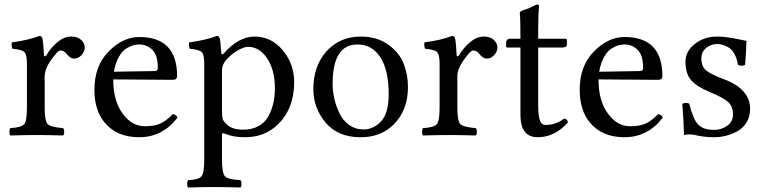

<svg xmlns="http://www.w3.org/2000/svg" viewBox="-20 -602 3404 856"><path d="M175.8 -357.9Q175.8 -353 179 -351.1Q182.1 -349.1 187 -356Q207 -390.1 236.6 -414.6Q266.1 -439 297.9 -439Q326.7 -439 342.3 -423.6Q357.9 -408.2 357.9 -391.1Q357.9 -372.1 343.5 -356.4Q329.1 -340.8 311 -340.8Q292.5 -340.8 274.9 -364.3Q265.1 -377 249 -377Q236.8 -377 203.1 -328.1Q179.2 -292 179.2 -261.2V-122.1Q179.2 -62 192.6 -48.6Q206.1 -35.2 261.2 -30.8Q266.1 -25.9 266.1 -13.9Q266.1 -2 261.2 2Q191.4 0 140.1 0Q96.2 0 25.9 2Q22 -2 22 -13.9Q22 -25.9 25.9 -30.8Q74.7 -33.7 87.4 -47.9Q100.1 -62 100.1 -122.1V-316.9Q100.1 -358.9 88.6 -369.9Q77.1 -380.9 35.2 -384.8Q29.3 -401.9 33.2 -413.1Q107.4 -422.9 155.8 -441.9Q163.6 -441.9 168 -434.1Q172.9 -421.9 175.8 -357.9Z M487.8 -282.2 668.9 -285.2Q684.1 -285.2 683.6 -298.8Q683.6 -356 659.2 -379.9Q634.8 -403.8 600.6 -403.8Q587.4 -403.8 574.7 -400.4Q562 -397 543.5 -386Q524.9 -375 509.8 -348.1Q494.6 -321.3 487.8 -282.2ZM750 -92.8Q767.1 -91.8 771 -77.1Q704.1 9.8 600.6 9.8Q501.5 9.8 447.8 -54.2Q400.9 -108.4 400.9 -202.1Q400.9 -308.1 464.4 -372.6Q527.8 -437 600.6 -437Q769.5 -437 769.5 -263.2Q769.5 -246.1 751 -246.1L484.9 -248Q484.9 -164.1 516.6 -110.8Q560.5 -39.1 626 -39.1Q668 -39.1 694.6 -51Q721.2 -63 750 -92.8Z M985.4 -331.1Q969.2 -311 969.7 -287.1V-105Q969.7 -78.6 973.9 -68.8Q978 -59.1 993.7 -44.9Q1017.1 -23.9 1064.5 -23.9Q1104.5 -23.9 1133.5 -40.5Q1162.6 -57.1 1177.5 -85.4Q1192.4 -113.8 1199 -143.8Q1205.6 -173.8 1205.6 -208Q1205.6 -290 1171.1 -341.6Q1136.7 -393.1 1086.4 -393.1Q1065.4 -393.1 1035.4 -374.5Q1005.4 -356 985.4 -331.1ZM966.3 -368.2Q967.3 -353 977.5 -363.8Q1044.4 -439 1114.7 -439Q1189.9 -439 1240.7 -377.9Q1291.5 -316.9 1291.5 -234.9Q1291.5 -117.7 1217.8 -45.9Q1158.7 10.3 1070.3 9.8Q1021.5 9.8 983.4 -5.4Q975.6 -9.3 972.7 -8.3Q969.7 -7.3 969.7 2V109.9Q969.7 169.9 983.2 184.1Q996.6 198.2 1051.8 201.2Q1056.6 206.1 1056.6 218Q1056.6 230 1051.8 233.9Q985.8 231.9 930.7 231.9Q888.7 231.9 818.4 233.9Q814.5 230 814.5 218Q814.5 206.1 818.4 201.2Q865.2 199.2 877.9 184.6Q890.6 169.9 890.6 109.9V-316.9Q890.6 -358.9 879.2 -369.9Q867.7 -380.9 825.7 -384.8Q819.8 -401.9 823.7 -413.1Q897.9 -422.9 946.8 -441.9Q954.6 -441.9 958.5 -434.1Q963.4 -422.4 966.3 -368.2Z M1377 -205.1Q1377 -304.2 1432.1 -369.1Q1491.7 -439 1588.9 -439Q1660.6 -439 1710.2 -403.6Q1759.8 -368.2 1779.3 -319.1Q1798.8 -270 1798.8 -213.9Q1798.8 -109.4 1733.9 -45.9Q1676.8 10.3 1586.9 9.8Q1486.8 9.8 1431.9 -55.2Q1377 -120.1 1377 -205.1ZM1573.7 -403.8Q1462.9 -403.8 1462.9 -228Q1462.9 -195.8 1470.5 -162.8Q1478 -129.9 1492.9 -97.9Q1507.8 -65.9 1535.9 -45.4Q1564 -24.9 1601.1 -24.9Q1645 -24.9 1679 -61Q1712.9 -97.2 1712.9 -182.1Q1712.9 -289.1 1675.8 -346.4Q1638.7 -403.8 1573.7 -403.8Z M2015.6 -357.9Q2015.6 -353 2018.8 -351.1Q2022 -349.1 2026.9 -356Q2046.9 -390.1 2076.4 -414.6Q2106 -439 2137.7 -439Q2166.5 -439 2182.1 -423.6Q2197.8 -408.2 2197.8 -391.1Q2197.8 -372.1 2183.3 -356.4Q2168.9 -340.8 2150.9 -340.8Q2132.3 -340.8 2114.7 -364.3Q2105 -377 2088.9 -377Q2076.7 -377 2043 -328.1Q2019 -292 2019 -261.2V-122.1Q2019 -62 2032.5 -48.6Q2045.9 -35.2 2101.1 -30.8Q2106 -25.9 2106 -13.9Q2106 -2 2101.1 2Q2031.2 0 1980 0Q1936 0 1865.7 2Q1861.8 -2 1861.8 -13.9Q1861.8 -25.9 1865.7 -30.8Q1914.6 -33.7 1927.2 -47.9Q1939.9 -62 1939.9 -122.1V-316.9Q1939.9 -358.9 1928.5 -369.9Q1917 -380.9 1875 -384.8Q1869.1 -401.9 1873 -413.1Q1947.3 -422.9 1995.6 -441.9Q2003.4 -441.9 2007.8 -434.1Q2012.7 -421.9 2015.6 -357.9Z M2254.4 -429.2H2300.3Q2300.3 -467.3 2299.8 -492.2Q2299.3 -517.1 2298.8 -524.7Q2298.3 -532.2 2297.9 -537.1Q2297.4 -542 2297.4 -544.9Q2297.4 -552.2 2319.3 -558.6Q2336.9 -563.5 2353.5 -572.8Q2370.1 -581.5 2375.5 -582Q2383.3 -582 2383.3 -573.2Q2379.4 -533.2 2379.4 -467.8V-429.2H2499.5Q2507.3 -429.2 2507.3 -422.9V-402.8Q2507.3 -389.6 2483.4 -390.1H2379.4V-137.2Q2379.4 -88.4 2386.5 -66.7Q2393.6 -44.9 2412.6 -44.9Q2458.5 -44.9 2494.6 -73.2Q2509.8 -72.3 2512.2 -56.2Q2453.1 9.8 2377.4 9.8Q2300.3 9.8 2300.3 -88.9V-390.1H2241.2Q2236.3 -390.1 2236.3 -396V-409.2Q2236.3 -429.2 2254.4 -429.2Z M2651.4 -282.2 2832.5 -285.2Q2847.7 -285.2 2847.2 -298.8Q2847.2 -356 2822.8 -379.9Q2798.3 -403.8 2764.2 -403.8Q2751 -403.8 2738.3 -400.4Q2725.6 -397 2707 -386Q2688.5 -375 2673.3 -348.1Q2658.2 -321.3 2651.4 -282.2ZM2913.6 -92.8Q2930.7 -91.8 2934.6 -77.1Q2867.7 9.8 2764.2 9.8Q2665 9.8 2611.3 -54.2Q2564.5 -108.4 2564.5 -202.1Q2564.5 -308.1 2627.9 -372.6Q2691.4 -437 2764.2 -437Q2933.1 -437 2933.1 -263.2Q2933.1 -246.1 2914.6 -246.1L2648.4 -248Q2648.4 -164.1 2680.2 -110.8Q2724.1 -39.1 2789.6 -39.1Q2831.5 -39.1 2858.2 -51Q2884.8 -63 2913.6 -92.8Z M3022 -138.2Q3026.9 -143.1 3037.6 -143.1Q3048.3 -143.1 3053.2 -139.2Q3069.3 -71.3 3092.3 -47.1Q3115.2 -22.9 3163.1 -22.9Q3195.3 -22.9 3221.7 -41Q3248 -59.1 3248 -92.8Q3248 -126 3227.5 -146Q3207 -166 3146 -190.9Q3085.9 -215.8 3061 -244.9Q3036.1 -273.9 3036.1 -327.1Q3036.1 -374 3078.1 -406.5Q3120.1 -439 3177.2 -439Q3200.2 -439 3224.1 -435.5Q3248 -432.1 3274.7 -426.5Q3301.3 -420.9 3308.1 -419.9Q3306.2 -366.7 3302.2 -314Q3297.4 -309.1 3286.1 -309.1Q3274.9 -309.1 3270 -313Q3265.1 -342.8 3253.7 -362.8Q3242.2 -382.8 3226.6 -391.4Q3210.9 -399.9 3199.5 -402.8Q3188 -405.8 3177.2 -405.8Q3150.4 -405.8 3128.7 -388.4Q3106.9 -371.1 3106.9 -341.8Q3106.9 -304.2 3129.6 -286.9Q3152.3 -269.5 3207 -249Q3324.2 -205.6 3324.2 -116.2Q3324.2 -81.1 3307.6 -54.9Q3291 -28.8 3265.1 -15.4Q3239.3 -2 3214.1 3.9Q3189 9.8 3165 9.8Q3116.2 9.8 3074.2 -1Q3067.4 -2.9 3054.2 -2.9Q3044.4 -2.9 3029.3 0Q3028.8 -52.2 3022 -138.2Z"/></svg>

Font: Linux Libertine O
Style: Regular
Weight: 400
Designer: Philipp H. Poll
Foundry: Philipp H. Poll
Version: Version 5.3.0